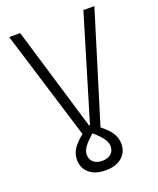

<svg xmlns="http://www.w3.org/2000/svg" viewBox="-165 -791 916 1115"><g transform="rotate(-20 293.0 -233.5)"><path d="M293 225.6Q229.5 225.6 192.6 194.6Q155.8 163.6 155.8 110.4Q155.8 77.1 174.1 46.9Q192.4 16.6 237.3 -19L29.8 -693.4H97.7L290 -52.7H295.9L488.3 -693.4H556.2L348.6 -19Q393.6 16.1 411.9 46.6Q430.2 77.1 430.2 110.4Q430.2 163.6 393.3 194.6Q356.4 225.6 293 225.6ZM219.2 103Q219.2 132.3 239 149.7Q258.8 167 293 167Q327.1 167 346.9 149.7Q366.7 132.3 366.7 103Q366.7 80.6 350.1 56.4Q333.5 32.2 293 -2.9Q252.4 32.7 235.8 56.6Q219.2 80.6 219.2 103Z"/></g></svg>

Font: Cascadia Mono PL Light
Style: Regular
Weight: 300
Monospace: yes
Designer: Aaron Bell
Foundry: Saja Typeworks
Version: Version 2404.023; ttfautohint (v1.8.4)